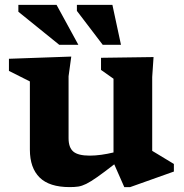

<svg xmlns="http://www.w3.org/2000/svg" viewBox="-20 -752 751 784"><path d="M260 -187.5Q260 -149.5 279.5 -133Q299 -116.5 346.5 -116.5Q368.5 -116.5 393.8 -120Q419 -123.5 443.5 -129.5V-430.5L392.5 -466.5V-516L607 -519L601.5 -437.5V-136Q607.5 -132.5 624.8 -122Q642 -111.5 660.8 -100.2Q679.5 -89 690 -82.5V-51.5L511.5 12H487.5L446.5 -81Q403.5 -47.5 376.8 -28.8Q350 -10 332.2 -1.2Q314.5 7.5 299.5 9.8Q284.5 12 264.5 12Q181.5 12 141.8 -27.2Q102 -66.5 102 -141V-419.5L16.5 -462.5V-512L271 -521L260 -440.5ZM300 -569H222L55 -704V-732H211ZM474 -569H399.5L294 -707.5V-732H439Z"/></svg>

Font: Newsreader 6pt SemiBold
Style: Regular
Weight: 600
Designer: Hugues Gentile
Foundry: Production Type
Version: Version 1.003; ttfautohint (v1.8.3)